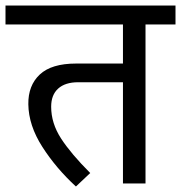

<svg xmlns="http://www.w3.org/2000/svg" viewBox="-40 -667 658 698"><path d="M598 -647V-578H489V0H407V-368H244Q197 -368 171.5 -345Q146 -322 146 -279Q146 -219 182 -163.5Q218 -108 288 -38L236 11Q164 -55 114 -133Q64 -211 63 -288Q62 -356 104.5 -396Q147 -436 237 -436H407V-578H-20V-647Z"/></svg>

Font: Martel Sans
Style: Regular
Weight: 400
Designer: Dan Reynolds and Mathieu Réguer
Foundry: Dan Reynolds and Mathieu Réguer
Version: Version 1.001;PS 001.001;hotconv 1.0.70;makeotf.lib2.5.58329